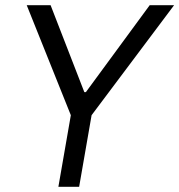

<svg xmlns="http://www.w3.org/2000/svg" viewBox="-20 -720 691 740"><path d="M205 0H285L333 -276L651 -700H557L311 -365H305L175 -700H83L253 -276Z"/></svg>

Font: Fixel Display 20240404
Style: Italic
Weight: 400
Italic angle: -10°
Designer: AlfaBravo + MacPaw
Foundry: Kyrylo Tkachov, Marchela Mozhyna, Serhii Makarenko, Maria Weinstein, Zakhar Kryvoshyya
Version: Version 1.211;Glyphs 3.2 (3225)